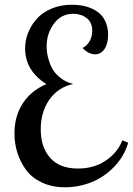

<svg xmlns="http://www.w3.org/2000/svg" viewBox="-20 -772 561 810"><path d="M496.1 -180.2 521 -169.9Q503.4 -111.3 461.2 -67.9Q418.9 -24.4 365.5 -3.2Q312 18.1 253.9 18.1Q199.2 18.1 156.7 -2Q114.3 -22 89.8 -55.4Q65.4 -88.9 53.2 -127.7Q41 -166.5 41 -209Q41 -282.2 76.4 -336.4Q111.8 -390.6 175.8 -417Q85.9 -474.1 85.9 -567.9Q85.9 -601.6 98.6 -633.8Q111.3 -666 135 -692.6Q158.7 -719.2 197.3 -735.6Q235.8 -752 283.2 -752Q306.6 -752 327.4 -748.3Q348.1 -744.6 368.4 -735.4Q388.7 -726.1 403.3 -712.2Q418 -698.2 427 -675.8Q436 -653.3 436 -625Q436 -587.4 420.9 -565.2Q405.8 -543 380.9 -543Q353.5 -543 328.1 -569.8Q344.2 -576.2 356.7 -595.9Q369.1 -615.7 369.1 -642.1Q369.1 -677.7 345.5 -695.8Q321.8 -713.9 289.1 -713.9Q238.3 -713.9 207.5 -672.1Q176.8 -630.4 176.8 -577.1Q176.8 -565.4 178.2 -552Q179.7 -538.6 186.3 -516.6Q192.9 -494.6 204.1 -476.6Q215.3 -458.5 237.3 -441.7Q259.3 -424.8 289.1 -418Q224.1 -403.3 188 -351.3Q151.9 -299.3 151.9 -226.1Q151.9 -150.9 191.7 -106Q231.4 -61 309.1 -61Q377.4 -61 427.2 -95.2Q477.1 -129.4 496.1 -180.2Z"/></svg>

Font: Lobster Two
Style: Regular
Weight: 400
Designer: Pablo Impallari
Foundry: Pablo Impallari. www.impallari.com
Version: Version 1.006